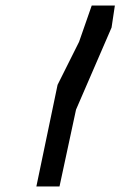

<svg xmlns="http://www.w3.org/2000/svg" viewBox="-20 -822 437 697"><path d="M189 -514 112 -145H196L256 -424L385 -722L397 -802H313L267 -670Z"/></svg>

Font: bitstorm
Style: excnobl
Weight: 400
Version: Version 0.2